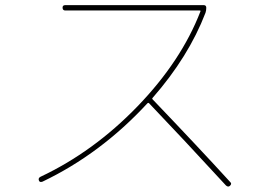

<svg xmlns="http://www.w3.org/2000/svg" viewBox="-20 -710 1040 734"><path d="M142.6 -15.6Q131.8 -11.7 128.9 -19.5Q125 -29.3 134.8 -34.2Q337.9 -129.9 505.4 -303.2Q672.9 -476.6 746.1 -666Q748 -669.9 743.2 -669.9H229.5Q219.7 -669.9 219.2 -680.2Q218.8 -690.4 229.5 -690.4H758.8Q768.6 -690.4 768.6 -680.2Q768.6 -669.9 765.6 -661.1Q701.2 -493.2 563.5 -335.9Q560.5 -333 563.5 -330.1Q740.2 -145.5 860.4 -13.7Q867.2 -7.8 859.4 0Q852.5 6.8 843.8 -1Q675.8 -183.6 549.8 -315.4Q546.9 -318.4 543 -314.5Q365.2 -122.1 142.6 -15.6Z"/></svg>

Font: Rounded-X Mgen+ 2m thin
Style: Regular
Weight: 100
Designer: [Source Han Sans]
Ryoko NISHIZUKA  (kana & ideographs); Paul D. Hunt (Latin, Greek & Cyrillic); Wenlong ZHANG  (bopomofo
Version: Version 1.059.20150602